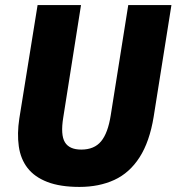

<svg xmlns="http://www.w3.org/2000/svg" viewBox="-20 -725 695 756"><path d="M293 11Q217 11 166.5 -8.5Q116 -28 88.5 -63.5Q61 -99 54 -149Q47 -199 56 -258L128 -705H299L229 -262Q218 -194 235.5 -165Q253 -136 300 -136Q351 -136 378 -168.5Q405 -201 416 -271L485 -705H655L585 -265Q569 -167 529.5 -105.5Q490 -44 430 -16.5Q370 11 293 11Z"/></svg>

Font: Nunito Sans 10pt Condensed Black
Style: Italic
Weight: 900
Width: 3
Italic angle: -9°
Designer: Vernon Adams
Foundry: Vernon Adams
Version: Version 3.101;gftools[0.9.27]